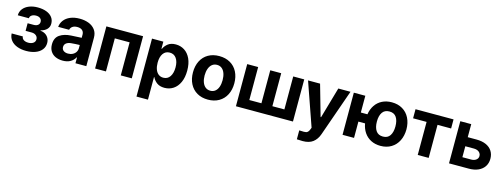

<svg xmlns="http://www.w3.org/2000/svg" viewBox="-16 -1336 6112 2334"><g transform="rotate(15 3040.0 -169.0)"><path d="M252 -92.8Q289.6 -92.8 313.7 -109.9Q337.9 -127 337.9 -158.2Q337.9 -187 316.2 -205.3Q294.4 -223.6 259.8 -223.6H183.6V-319.3H259.8Q293.9 -319.3 313 -335Q332 -350.6 332 -376Q332 -402.8 312.7 -419.2Q293.5 -435.5 260.7 -435.5Q227.1 -435.5 205.1 -420.7Q183.1 -405.8 182.6 -381.8H43Q43.5 -428.7 71 -463.9Q98.6 -499 146.5 -518.1Q194.3 -537.1 253.9 -537.1Q317.9 -537.1 365 -519Q412.1 -501 437.5 -467.3Q462.9 -433.6 462.9 -387.7Q462.9 -346.2 435.5 -317.6Q408.2 -289.1 358.4 -276.4V-271.5Q391.1 -269.5 417.7 -253.7Q444.3 -237.8 460 -210.4Q475.6 -183.1 475.6 -147.5Q475.6 -99.1 447 -63.2Q418.5 -27.3 367.7 -8.3Q316.9 10.7 252 10.7Q188 10.7 138.2 -8.1Q88.4 -26.9 59.3 -63Q30.3 -99.1 28.3 -149.4H168.9Q170.4 -123 193.1 -107.9Q215.8 -92.8 252 -92.8Z M732.4 -311.5Q786.1 -314.9 864.3 -318.4V-361.3Q863.3 -394.5 841.3 -413.1Q819.3 -431.6 779.3 -431.6Q743.2 -431.6 720.2 -416Q697.3 -400.4 691.4 -373H553.7Q558.1 -419.9 586.2 -457Q614.3 -494.1 664.6 -515.6Q714.8 -537.1 783.2 -537.1Q843.8 -537.1 894.8 -518.1Q945.8 -499 976.8 -458.7Q1007.8 -418.5 1007.8 -357.4V0H871.1V-73.2H867.2Q846.2 -34.7 807.4 -12.5Q768.6 9.8 711.9 9.8Q660.2 9.8 620.4 -8.1Q580.6 -25.9 557.9 -61.5Q535.2 -97.2 535.2 -148.4Q535.2 -230.5 590.3 -268.6Q645.5 -306.6 732.4 -311.5ZM752.9 -89.8Q785.2 -89.8 810.8 -103Q836.4 -116.2 850.6 -139.2Q864.7 -162.1 864.3 -189.5V-228Q841.3 -227.5 807.6 -225.6Q773.9 -223.6 755.9 -221.7Q717.8 -217.8 695.8 -200.2Q673.8 -182.6 673.8 -152.3Q673.8 -122.6 695.6 -106.2Q717.3 -89.8 752.9 -89.8Z M1118.2 -530.3H1580.1V0H1441.4V-416H1254.9V0H1118.2Z M1692.4 -530.3H1835V-441.4H1840.8Q1858.9 -481.4 1895.5 -509.3Q1932.1 -537.1 1992.2 -537.1Q2052.2 -537.1 2101.1 -506.1Q2149.9 -475.1 2178.5 -413.8Q2207 -352.5 2207 -264.6Q2207 -178.7 2179 -116.9Q2150.9 -55.2 2102.3 -23.2Q2053.7 8.8 1992.2 8.8Q1933.1 8.8 1896.2 -18.3Q1859.4 -45.4 1840.8 -85H1836.9V199.2H1692.4ZM1946.3 -106.4Q2000.5 -106.4 2030 -149.9Q2059.6 -193.4 2059.6 -265.6Q2059.6 -336.9 2030 -379.4Q2000.5 -421.9 1946.3 -421.9Q1892.6 -421.9 1863.3 -380.1Q1834 -338.4 1834 -265.6Q1834 -217.8 1847.2 -181.9Q1860.4 -146 1885.7 -126.2Q1911.1 -106.4 1946.3 -106.4Z M2279.3 -263.7Q2279.3 -345.2 2310.8 -407.2Q2342.3 -469.2 2401.1 -503.2Q2460 -537.1 2539.1 -537.1Q2618.2 -537.1 2677.2 -503.2Q2736.3 -469.2 2768.1 -407.2Q2799.8 -345.2 2799.8 -263.7Q2799.8 -182.1 2768.1 -119.9Q2736.3 -57.6 2677.2 -23.4Q2618.2 10.7 2539.1 10.7Q2460 10.7 2401.4 -23.4Q2342.8 -57.6 2311 -119.9Q2279.3 -182.1 2279.3 -263.7ZM2652.3 -263.7Q2652.3 -311 2639.6 -347.9Q2627 -384.8 2601.6 -405.8Q2576.2 -426.8 2540 -426.8Q2503.4 -426.8 2477.8 -405.8Q2452.1 -384.8 2439 -347.9Q2425.8 -311 2425.8 -263.7Q2425.8 -216.8 2439 -179.9Q2452.1 -143.1 2477.8 -122.3Q2503.4 -101.6 2540 -101.6Q2576.2 -101.6 2601.6 -122.3Q2627 -143.1 2639.6 -179.7Q2652.3 -216.3 2652.3 -263.7Z M3028.3 -530.3V-115.2H3180.7V-530.3H3318.4V-115.2H3469.7V-530.3H3608.4V0H2890.6V-530.3Z M3710 196.3V84Q3747.1 85.9 3768.6 85.9Q3785.6 85.9 3797.1 83Q3808.6 80.1 3819.1 69.3Q3829.6 58.6 3837.9 37.1L3846.7 14.6L3656.2 -530.3H3807.6L3918.9 -139.6H3924.8L4037.1 -530.3H4190.4L3983.4 58.6Q3959.5 126.5 3911.6 162.8Q3863.8 199.2 3783.2 199.2Q3737.8 199.2 3710 196.3Z M4377 -319.3H4460Q4470.2 -384.8 4503.2 -434.1Q4536.1 -483.4 4589.4 -510.3Q4642.6 -537.1 4710.9 -537.1Q4788.1 -537.1 4845.7 -502.9Q4903.3 -468.8 4934.3 -407Q4965.3 -345.2 4965.8 -264.6Q4965.3 -184.1 4934.3 -121.6Q4903.3 -59.1 4845.7 -24.2Q4788.1 10.7 4710.9 10.7Q4643.6 10.7 4590.8 -16.1Q4538.1 -43 4504.9 -91.8Q4471.7 -140.6 4460.9 -205.1H4377V0H4232.4V-530.3H4377ZM4827.1 -264.6Q4827.1 -337.4 4798.8 -379.6Q4770.5 -421.9 4710.9 -421.9Q4651.4 -421.9 4622.6 -379.6Q4593.8 -337.4 4593.8 -264.6Q4593.8 -191.9 4622.6 -149.2Q4651.4 -106.4 4710.9 -106.4Q4770.5 -106.4 4798.8 -149.4Q4827.1 -192.4 4827.1 -264.6Z M5008.8 -530.3H5487.3V-416H5316.4V0H5178.7V-416H5008.8Z M6043.9 -182.6Q6043.9 -128.4 6017.3 -87.2Q5990.7 -45.9 5940.7 -22.9Q5890.6 0 5821.3 0H5572.3V-530.3H5710V-366.2H5821.3Q5890.6 -366.2 5940.9 -343.8Q5991.2 -321.3 6017.6 -279.8Q6043.9 -238.3 6043.9 -182.6ZM5821.3 -114.3Q5858.9 -114.3 5883.1 -133.1Q5907.2 -151.9 5907.2 -181.6Q5907.2 -201.7 5896.2 -217.8Q5885.3 -233.9 5865.5 -242.9Q5845.7 -252 5821.3 -252H5710V-114.3Z"/></g></svg>

Font: WEMIX Pretendard
Style: Bold
Weight: 700
Designer: Base glyphs from Inter by Rasmus Andersson; Hangeul glyphs from Noto Sans CJK(Source Han Sans) by Jang Soo-young and Kan
Foundry: Kil Hyung-jin
Version: Version 1.000